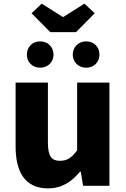

<svg xmlns="http://www.w3.org/2000/svg" viewBox="-20 -1024 694 1058"><path d="M244 14C321 14 374 -22 421 -78H425L438 0H583V-569H405V-196C375 -154 350 -138 310 -138C265 -138 244 -161 244 -239V-569H66V-217C66 -75 119 14 244 14ZM257 -847H399L502 -951L445 -1004L330 -931H325L210 -1004L154 -951ZM201 -651C244 -651 275 -682 275 -723C275 -765 244 -796 201 -796C158 -796 128 -765 128 -723C128 -682 158 -651 201 -651ZM455 -651C498 -651 528 -682 528 -723C528 -765 498 -796 455 -796C412 -796 381 -765 381 -723C381 -682 412 -651 455 -651Z"/></svg>

Font: Noto Sans JP Black
Style: Regular
Weight: 900
Designer: Ryoko NISHIZUKA 西塚涼子 (kana, bopomofo & ideographs); Paul D. Hunt (Latin, Greek & Cyrillic); Sandoll Communications 산돌커뮤니
Foundry: Adobe
Version: Version 2.002;hotconv 1.0.116;makeotfexe 2.5.65601